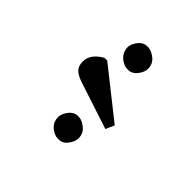

<svg xmlns="http://www.w3.org/2000/svg" viewBox="-20 -1028 668 668"><g transform="rotate(-45 314.5 -694.0)"><path d="M288 -576 256 -590 311 -758Q320 -787 332 -799.5Q344 -812 366 -812Q404 -812 429 -767V-754ZM480 -643Q460 -656 457.5 -675Q455 -694 467 -712Q480 -731 500.5 -735.5Q521 -740 540 -727Q560 -714 562.5 -695Q565 -676 552 -657Q540 -638 519.5 -634Q499 -630 480 -643ZM138 -643Q118 -655 115.5 -674.5Q113 -694 125 -712Q138 -731 158.5 -735Q179 -739 198 -726Q218 -713 220.5 -694Q223 -675 210 -657Q198 -638 177.5 -634Q157 -630 138 -643Z"/></g></svg>

Font: Literata 36pt SemiBold
Style: Italic
Weight: 600
Italic angle: -2°
Designer: Latin by Veronika Burian and Jose Scaglione. Greek by Irene Vlachou. Cyrillic by Vera Evstafieva
Foundry: TypeTogether
Version: Version 3.002